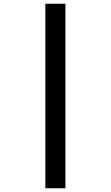

<svg xmlns="http://www.w3.org/2000/svg" viewBox="-20 -777 591 1024"><path d="M222 -757H329V227H222Z"/></svg>

Font: Noto Sans Tai Tham
Style: Regular
Weight: 400
Designer: Monotype Design Team 2013. Revised by David WIlliams 2020
Foundry: Monotype Imaging Inc.
Version: Version 2.002